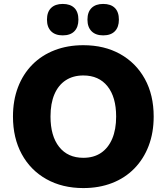

<svg xmlns="http://www.w3.org/2000/svg" viewBox="-20 -946 847 977"><path d="M404 11Q297 11 216 -34.5Q135 -80 90.5 -162Q46 -244 46 -353Q46 -435 71.5 -502Q97 -569 144.5 -617Q192 -665 258 -690.5Q324 -716 404 -716Q511 -716 591.5 -671Q672 -626 717 -544.5Q762 -463 762 -353Q762 -271 736.5 -204Q711 -137 663.5 -88.5Q616 -40 550 -14.5Q484 11 404 11ZM404 -143Q457 -143 494 -168Q531 -193 551 -240Q571 -287 571 -353Q571 -452 527 -507Q483 -562 404 -562Q352 -562 314.5 -537.5Q277 -513 257 -466.5Q237 -420 237 -353Q237 -254 281 -198.5Q325 -143 404 -143ZM505 -766Q467 -766 446 -787Q425 -808 425 -846Q425 -885 446 -905.5Q467 -926 505 -926Q544 -926 564.5 -905.5Q585 -885 585 -846Q585 -808 564.5 -787Q544 -766 505 -766ZM299 -766Q261 -766 240 -787Q219 -808 219 -846Q219 -885 240 -905.5Q261 -926 299 -926Q338 -926 358.5 -905.5Q379 -885 379 -846Q379 -808 358.5 -787Q338 -766 299 -766Z"/></svg>

Font: Nunito ExtraLight Black
Style: Regular
Weight: 900
Version: Version 3.602